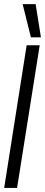

<svg xmlns="http://www.w3.org/2000/svg" viewBox="-28 -922 220 942"><path d="M-7.5 0 102.8 -700H166.8L55.8 0ZM123.6 -738.8 83.1 -901.7H146.8L172.8 -738.8Z"/></svg>

Font: Georama
Style: Italic
Weight: 400
Width: 2
Italic angle: -9°
Designer: Jean-Baptiste Levee
Foundry: Production Type
Version: Version 1.000